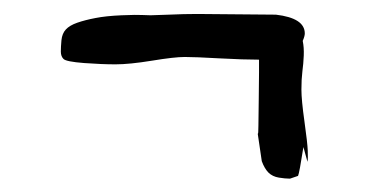

<svg xmlns="http://www.w3.org/2000/svg" viewBox="-20 -366 537 279"><path d="M422.9 -317.4Q422.9 -313.5 419.9 -306.6Q421.9 -296.9 421.4 -285.2Q420.9 -273.4 419.4 -262.2Q418 -251 418 -235.8Q418 -220.7 422.4 -189.5Q426.8 -158.2 427.2 -147Q427.7 -135.7 426.8 -130.9L420.9 -152.3Q415 -114.3 413.1 -110.4L401.4 -106.4Q394.5 -106.4 385.3 -107.9Q376 -109.4 370.1 -115.2Q364.3 -121.1 360.4 -131.8L354.5 -171.9Q355.5 -169.9 355.5 -183.6Q355.5 -197.3 356 -222.2Q356.4 -247.1 356.4 -260.7V-279.3Q334 -279.3 298.8 -281.2Q263.7 -283.2 248.5 -283.2Q233.4 -283.2 200.7 -277.8Q168 -272.5 147.9 -272.5Q127.9 -272.5 102.1 -274.4Q76.2 -276.4 72.3 -280.3Q68.4 -284.2 68.4 -291Q68.4 -297.9 69.3 -307.6Q70.3 -317.4 75.7 -323.2Q81.1 -329.1 92.3 -333Q103.5 -336.9 118.7 -339.8Q133.8 -342.8 156.7 -343.8Q179.7 -344.7 186.5 -344.2Q193.4 -343.8 198.7 -343.8Q204.1 -343.8 225.6 -344.7Q247.1 -345.7 266.6 -345.7L380.9 -344.7Q422.9 -339.8 422.9 -317.4Z"/></svg>

Font: Drukaatie burti
Style: Light
Weight: 300
Version: Version 0.14